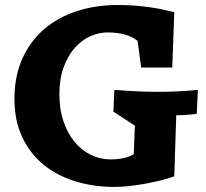

<svg xmlns="http://www.w3.org/2000/svg" viewBox="-20 -719 816 759"><path d="M538.1 -452.1 523.9 -557.1Q515.1 -564.5 503.9 -570.6Q492.7 -576.7 478.3 -581.1Q463.9 -585.4 445.8 -588.1Q427.7 -590.8 404.8 -590.8Q371.6 -590.8 337.9 -576.2Q304.2 -561.5 276.9 -531.2Q249.5 -501 232.2 -454.8Q214.8 -408.7 214.8 -345.2Q214.8 -286.6 231 -239.3Q247.1 -191.9 274.7 -158.4Q302.2 -125 339.1 -106.9Q376 -88.9 417 -88.9Q444.8 -88.9 468.3 -93.8Q491.7 -98.6 508.8 -109.9L513.2 -222.2L428.2 -277.8L432.1 -363.8Q459.5 -361.8 487.3 -359.9Q511.2 -358.4 538.6 -357.2Q565.9 -356 589.8 -356Q610.4 -356 630.1 -356.2Q649.9 -356.4 670.7 -357.2Q691.4 -357.9 713.9 -359.6Q736.3 -361.3 762.2 -363.8L757.8 -269Q744.6 -267.6 731 -266.1Q719.2 -265.1 705.1 -264.2Q690.9 -263.2 676.8 -263.2L668.9 -22Q646 -13.7 616 -6.1Q585.9 1.5 553.7 7.3Q521.5 13.2 490.2 16.6Q459 20 434.1 20Q349.6 20 277.1 -2.4Q204.6 -24.9 151.1 -68.8Q97.7 -112.8 67.4 -178Q37.1 -243.2 37.1 -328.1Q37.1 -417 67.9 -486.1Q98.6 -555.2 153.1 -602.5Q207.5 -649.9 282.5 -674.6Q357.4 -699.2 445.8 -699.2Q481.9 -699.2 513.2 -696.8Q544.4 -694.3 571.8 -690.4Q599.1 -686.5 623 -681.4Q647 -676.3 668.9 -670.9L661.1 -452.1Z"/></svg>

Font: Simonetta
Style: Black Italic
Weight: 900
Italic angle: -2°
Designer: Gayaneh Bagdasaryan
Foundry: Brownfox
Version: Version 1.002